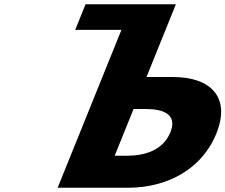

<svg xmlns="http://www.w3.org/2000/svg" viewBox="-20 -880 1057 900"><path d="M250.2 0 549.2 -740H332.5L381 -860H804.5L790.3 -825L756 -740L666.7 -519H791C968.1 -519 1062.8 -424 994.1 -254C925 -83 758.4 0 581.3 0ZM606.1 -369 517.6 -150H575.9C657.3 -150 744.4 -175 778.7 -260C812.7 -344 745.8 -369 664.4 -369Z"/></svg>

Font: Hussar
Style: BdWideOblFour
Weight: 700
Foundry: Cannot Into Space Fonts
Version: Version 2.00